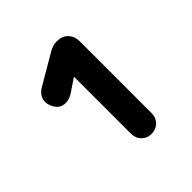

<svg xmlns="http://www.w3.org/2000/svg" viewBox="-110 -855 507 507"><g transform="rotate(-45 143.5 -602.0)"><path d="M176 -427Q160 -427 149 -438Q138 -449 138 -466V-701L144 -683L101 -654Q95 -650 88 -647.5Q81 -645 74 -645Q56 -645 46.5 -658.5Q37 -672 37 -685Q37 -706 58 -719L147 -771Q163 -778 173 -777Q192 -777 203.5 -765Q215 -753 215 -734V-466Q215 -449 204 -438Q193 -427 176 -427Z"/></g></svg>

Font: Quicksand SemiBold
Style: Regular
Weight: 600
Designer: Andrew Paglinawan
Foundry: Andrew Paglinawan
Version: Version 3.006